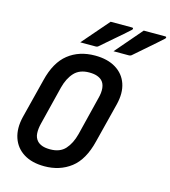

<svg xmlns="http://www.w3.org/2000/svg" viewBox="-136 -1055 1050 1183"><g transform="rotate(15 389.0 -463.0)"><path d="M422 -946H559Q565 -946 566 -941.5Q567 -937 562 -932Q538 -910 519.5 -894Q501 -878 483.5 -863Q466 -848 444 -829Q422 -810 390 -782Q383 -775 372 -775H274Q313 -820 347.5 -860Q382 -900 422 -946ZM633 -946H771Q777 -946 777.5 -941.5Q778 -937 773 -932Q749 -910 730.5 -894Q712 -878 695 -863Q678 -848 656 -829Q634 -810 602 -782Q595 -775 583 -775H486Q524 -820 559 -860Q594 -900 633 -946ZM384 -720Q464 -720 517 -687.5Q570 -655 589.5 -597.5Q609 -540 590 -464L526 -211Q496 -88 425.5 -34Q355 20 257 20Q177 20 124.5 -13Q72 -46 52.5 -104.5Q33 -163 51 -238L115 -491Q144 -610 213.5 -665Q283 -720 384 -720ZM170 -230Q161 -195 162.5 -165.5Q164 -136 183 -116Q195 -104 214.5 -97Q234 -90 265 -90Q327 -90 360.5 -127Q394 -164 410 -226L471 -472Q481 -508 478 -537.5Q475 -567 458 -584Q446 -596 426 -603Q406 -610 376 -610Q315 -610 281 -573.5Q247 -537 231 -475Z"/></g></svg>

Font: Recursive Mn Lnr St SmB
Style: Italic
Weight: 600
Italic angle: -15°
Monospace: yes
Version: Version 1.079;hotconv 1.0.112;makeotfexe 2.5.65598; ttfautoh